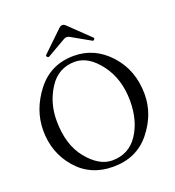

<svg xmlns="http://www.w3.org/2000/svg" viewBox="-155 -990 1023 1124"><g transform="rotate(-20 356.5 -428.0)"><path d="M44.4 -325.7Q44.4 -454.1 130.4 -565.2Q216.3 -676.3 361.3 -676.3Q491.2 -676.3 583.3 -574.7Q675.3 -473.1 675.3 -323.7Q675.3 -198.7 590.3 -92.8Q505.4 13.2 358.9 13.2Q217.3 13.2 130.9 -86.9Q44.4 -187 44.4 -325.7ZM137.7 -354.5Q137.7 -203.1 210.9 -113.3Q284.2 -23.4 365.7 -23.4Q469.2 -23.4 525.6 -107.9Q582 -192.4 582 -315.9Q582 -452.1 511 -546.9Q439.9 -641.6 355 -641.6Q252.4 -641.6 195.1 -553.2Q137.7 -464.8 137.7 -354.5ZM508.3 -735.8Q509.8 -734.4 510 -731.7Q510.3 -729 506.6 -724.9Q502.9 -720.7 499 -720.7Q497.6 -720.7 496.6 -721.2L376.5 -789.1Q368.7 -793.5 359.9 -793.5Q351.1 -793.5 343.3 -789.1L225.6 -721.2Q224.1 -720.2 221.7 -720.2Q217.3 -720.2 213.4 -724.1Q209.5 -728 209.5 -731Q209.5 -733.9 211.4 -735.8L338.4 -857.9Q349.6 -868.7 359.9 -868.7Q370.1 -868.7 381.3 -857.9Z"/></g></svg>

Font: Junicode
Style: Regular
Weight: 400
Designer: Peter S. Baker
Foundry: Briery Creek Software
Version: Version 0.7.2